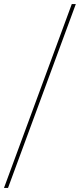

<svg xmlns="http://www.w3.org/2000/svg" viewBox="-33 -730 396 952"><path d="M319.3 -700 323 -710H343L339.3 -700L10.4 192L6.7 202H-13.3L-9.6 192Z"/></svg>

Font: Nordica Plus
Style: NordicaClassicUltLtCondObl
Weight: 300
Version: Version 1.01